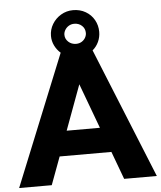

<svg xmlns="http://www.w3.org/2000/svg" viewBox="-62 -963 850 1014"><g transform="rotate(-5 363.0 -455.5)"><path d="M278.8 -692.9Q258.8 -710.4 247.1 -734.4Q235.4 -758.3 235.4 -785.2Q235.4 -818.8 252.7 -847.7Q270 -876.5 299.3 -893.8Q328.6 -911.1 363.3 -911.1Q400.4 -911.1 429.7 -894Q459 -877 475.1 -848.1Q491.2 -819.3 491.2 -785.2Q491.2 -756.8 479.7 -732.2Q468.3 -707.5 447.8 -690.4L728 0H554.7L500 -147.5H225.6L170.9 0H-2ZM450.7 -279.8 362.3 -518.1 274.4 -279.8ZM364.7 -732.4Q381.3 -732.4 394 -740.2Q406.7 -748 413.6 -760.3Q420.4 -772.5 420.4 -785.2Q420.4 -808.6 404.1 -823.7Q387.7 -838.9 363.3 -838.9Q347.2 -838.9 334.2 -831.1Q321.3 -823.2 314 -810.8Q306.6 -798.3 306.6 -785.2Q306.6 -763.7 323.2 -748Q339.8 -732.4 364.7 -732.4Z"/></g></svg>

Font: Glacial Indifference
Style: Bold
Weight: 700
Designer: Alfredo Marco Pradil
Foundry: Alfredo Marco Pradil
Version: Version 1.312